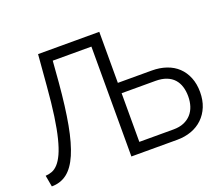

<svg xmlns="http://www.w3.org/2000/svg" viewBox="-118 -885 1234 1064"><g transform="rotate(-20 499.0 -352.5)"><path d="M6 -62Q26 -63 44.5 -70Q63 -77 80 -95.5Q97 -114 112 -146.5Q127 -179 140 -230.5Q153 -282 163.5 -355Q174 -428 182 -528L197 -710H558V-409H758Q805 -409 844 -395.5Q883 -382 910.5 -356Q938 -330 953.5 -292Q969 -254 969 -206Q969 -158 953.5 -120Q938 -82 910 -55Q882 -28 843.5 -14Q805 0 759 0H489V-648H261L251 -522Q239 -381 220.5 -281Q202 -181 174.5 -117.5Q147 -54 108.5 -24.5Q70 5 18 5ZM759 -61Q795 -61 821 -72Q847 -83 864.5 -102.5Q882 -122 890.5 -148.5Q899 -175 899 -206Q899 -237 891 -263Q883 -289 866 -308Q849 -327 822 -337.5Q795 -348 758 -348H558V-61Z"/></g></svg>

Font: Boldmen
Style: Regular
Weight: 400
Designer: Matt McInerney, Pablo Impallari, Rodrigo Fuenzalida
Foundry: LIVING CONCEPT
Version: Version 1.000